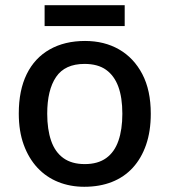

<svg xmlns="http://www.w3.org/2000/svg" viewBox="-20 -706 649 736"><path d="M558 -270Q558 -203 540 -151Q522 -99 489 -63Q456 -27 409 -8.5Q362 10 303 10Q249 10 203 -8.5Q157 -27 123.5 -63Q90 -99 71 -151Q52 -203 52 -271Q52 -360 82.5 -422Q113 -484 170.5 -516.5Q228 -549 306 -549Q380 -549 436.5 -516.5Q493 -484 525.5 -422Q558 -360 558 -270ZM161 -270Q161 -210 176 -166.5Q191 -123 223 -100Q255 -77 305 -77Q355 -77 387 -100Q419 -123 434 -166.5Q449 -210 449 -270Q449 -332 433.5 -374Q418 -416 386.5 -438.5Q355 -461 304 -461Q229 -461 195 -411Q161 -361 161 -270ZM458 -686V-606H151V-686Z"/></svg>

Font: Noto Sans Armenian Medium
Style: Regular
Weight: 500
Designer: Monotype Design Team
Foundry: Monotype Imaging Inc.
Version: Version 2.007